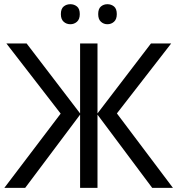

<svg xmlns="http://www.w3.org/2000/svg" viewBox="-20 -907 857 927"><path d="M273.9 -838.9Q273.9 -864.7 287.4 -875.7Q300.8 -886.7 319.8 -886.7Q337.9 -886.7 351.6 -875.7Q365.2 -864.7 365.2 -838.9Q365.2 -814 351.6 -802Q337.9 -790 319.8 -790Q300.8 -790 287.4 -802Q273.9 -814 273.9 -838.9ZM454.1 -838.9Q454.1 -864.7 467.3 -875.7Q480.5 -886.7 498.5 -886.7Q517.1 -886.7 530.5 -875.7Q543.9 -864.7 543.9 -838.9Q543.9 -814 530.5 -802Q517.1 -790 498.5 -790Q480.5 -790 467.3 -802Q454.1 -814 454.1 -838.9ZM1 0 272.9 -358.4 10.7 -697.3H108.4L366.7 -359.4V-697.3H450.7V-359.4L709 -697.3H806.6L544.4 -359.4L814.9 0H714.8L450.7 -353.5V0H366.7V-353.5L101.6 0Z"/></svg>

Font: Lunasima
Style: Regular
Weight: 400
Designer: The DocRepair Project, Monotype Design Team
Foundry: Google
Version: Version 2.009